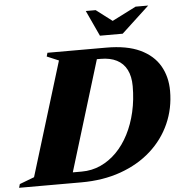

<svg xmlns="http://www.w3.org/2000/svg" viewBox="-101 -940 941 996"><g transform="rotate(-5 370.0 -442.0)"><path d="M289 -55.5Q342 -55.5 388 -76.5Q434 -97.5 471.2 -135.2Q508.5 -173 535.2 -225Q562 -277 576.5 -340.2Q591 -403.5 591 -474Q591 -525 573.2 -559.8Q555.5 -594.5 521.2 -612Q487 -629.5 437.5 -629.5H337.5L328 -685H471.5Q579 -685 647.5 -652.8Q716 -620.5 749 -563.5Q782 -506.5 782 -432.5Q782 -341.5 747 -262.8Q712 -184 646.2 -125Q580.5 -66 488.2 -33Q396 0 282 0H118.5L149.5 -55.5ZM221.5 -640 160 -666 165.5 -685H435L225.5 0H-42L-36.5 -19L40 -48ZM707.5 -883.5 563 -749.5H444.5L382.5 -883.5H434L532.5 -808.5H494L642 -883.5Z"/></g></svg>

Font: Newsreader 36pt ExtraBold
Style: Italic
Weight: 800
Italic angle: -17°
Designer: Hugues Gentile
Foundry: Production Type
Version: Version 1.003